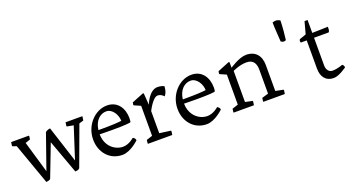

<svg xmlns="http://www.w3.org/2000/svg" viewBox="-63 -1339 3609 1961"><g transform="rotate(-20 1742.0 -359.0)"><path d="M190.4 11.2C231.9 6.8 235.4 -2.4 238.8 -8.8L371.6 -354.5L504.9 11.2C547.9 11.2 554.7 -8.8 554.7 -8.8L711.9 -435.5L759.3 -449.7L765.6 -489.7L763.7 -494.6H583L577.6 -455.6L581.1 -449.7L650.9 -437L540.5 -95.2L413.1 -489.7C413.1 -489.7 383.3 -489.7 360.4 -468.3L228.5 -92.3L127.9 -435.5L181.6 -454.1L186.5 -489.7L182.6 -494.6H-8.3L-13.7 -455.6L-10.3 -449.7L31.2 -435.5Z M787.1 -231.4C787.1 -92.3 878.9 17.6 1017.1 17.6C1107.9 17.6 1201.2 -74.7 1201.2 -74.7C1198.7 -101.1 1173.3 -110.8 1173.3 -110.8C1173.3 -110.8 1118.2 -58.6 1050.8 -58.6C966.3 -58.6 869.6 -127.4 868.7 -259.8C868.7 -259.8 928.2 -257.8 1005.9 -257.8C1133.3 -257.8 1203.1 -263.2 1206.5 -270C1206.5 -270 1210.9 -281.7 1210.9 -311.5C1210.9 -417 1154.8 -511.7 1037.6 -511.7C905.8 -511.7 787.1 -386.2 787.1 -231.4ZM871.1 -304.7C883.8 -405.8 944.3 -457.5 1010.3 -457.5C1077.1 -457.5 1123 -378.4 1123 -314C1090.3 -309.6 1022.5 -304.7 909.2 -304.7Z M1296.9 -4.4 1300.3 0H1563L1568.4 -39.1L1566.4 -45.9L1443.8 -62.5V-302.7C1443.8 -302.7 1505.9 -430.2 1559.1 -430.2C1599.6 -430.2 1624.5 -397 1624.5 -397C1658.2 -432.1 1658.2 -495.6 1658.2 -495.6C1658.2 -495.6 1631.3 -511.7 1587.9 -511.7C1493.7 -511.7 1443.8 -371.6 1443.8 -371.6L1434.6 -498L1426.8 -502.4L1297.9 -450.7L1293.5 -424.3L1297.9 -418.5L1366.2 -388.7V-62.5L1301.3 -41.5Z M1704.1 -231.4C1704.1 -92.3 1795.9 17.6 1934.1 17.6C2024.9 17.6 2118.2 -74.7 2118.2 -74.7C2115.7 -101.1 2090.3 -110.8 2090.3 -110.8C2090.3 -110.8 2035.2 -58.6 1967.8 -58.6C1883.3 -58.6 1786.6 -127.4 1785.6 -259.8C1785.6 -259.8 1845.2 -257.8 1922.9 -257.8C2050.3 -257.8 2120.1 -263.2 2123.5 -270C2123.5 -270 2127.9 -281.7 2127.9 -311.5C2127.9 -417 2071.8 -511.7 1954.6 -511.7C1822.8 -511.7 1704.1 -386.2 1704.1 -231.4ZM1788.1 -304.7C1800.8 -405.8 1861.3 -457.5 1927.2 -457.5C1994.1 -457.5 2040 -378.4 2040 -314C2007.3 -309.6 1939.5 -304.7 1826.2 -304.7Z M2228.5 -4.4 2231.9 0H2450.7L2456.1 -39.1L2454.1 -45.9L2376 -62.5V-400.4C2376 -400.4 2451.7 -438 2526.4 -438C2603 -438 2626.5 -387.2 2626.5 -321.8V-62.5L2556.2 -41.5L2551.8 -4.4L2553.7 0H2786.1L2792 -39.1L2789.6 -45.9L2705.1 -62.5V-344.7C2705.1 -447.8 2649.4 -511.7 2550.3 -511.7C2473.6 -511.7 2366.7 -438 2366.7 -438V-498L2358.4 -502.4L2230 -450.7L2225.1 -424.3L2230 -418.5L2297.9 -388.7V-62.5L2233.4 -41.5Z M2960.4 -506.8C2968.3 -506.8 2976.6 -509.3 2984.4 -513.7C2989.7 -547.4 3001 -661.6 3001 -722.2C2985.4 -731.4 2970.2 -736.3 2954.1 -736.3C2942.9 -736.3 2931.2 -733.9 2918.5 -729C2918 -684.6 2927.7 -554.2 2929.7 -519C2940.9 -510.3 2951.7 -506.8 2960.4 -506.8Z M3183.6 -130.9C3183.6 -49.3 3221.7 17.6 3314.9 17.6C3373.5 17.6 3457.5 -45.9 3457.5 -45.9C3457.5 -45.9 3457.5 -68.8 3438 -80.1C3438 -80.1 3384.3 -57.1 3326.2 -57.1C3287.6 -57.1 3263.2 -92.3 3263.2 -134.8V-438H3422.4C3433.1 -450.7 3434.1 -465.3 3434.1 -478.5C3434.1 -488.3 3433.1 -495.6 3433.1 -495.6C3433.1 -495.6 3312.5 -490.7 3263.2 -490.7V-630.9H3230L3194.3 -499L3123 -474.1C3123 -474.1 3115.7 -466.8 3115.7 -453.1C3115.7 -448.7 3116.7 -444.3 3119.6 -438H3183.6Z"/></g></svg>

Font: Trykker
Style: Regular
Weight: 400
Designer: Magnus Gaarde
Foundry: Magnus Gaarde
Version: Version 1.001